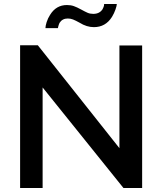

<svg xmlns="http://www.w3.org/2000/svg" viewBox="-20 -935 807 955"><path d="M537 -851Q548 -869 554.5 -888Q561 -907 561 -915H498L497 -906Q496 -901 490 -889Q475 -866 444 -866Q428 -866 415.5 -871.5Q403 -877 383 -888Q363 -899 347.5 -904.5Q332 -910 313 -910Q259 -910 229 -861Q218 -844 212 -825Q206 -806 206 -795H268L270 -804Q272 -812 276 -821Q290 -843 317 -843Q331 -843 343.5 -838Q356 -833 376 -822Q411 -800 447 -800Q505 -800 537 -851ZM687 0V-709H574V-198L168 -710H80V0H192V-500L594 0Z"/></svg>

Font: RT Raleway SemiBold
Style: Regular
Weight: 400
Designer: Matt McInerney, Pablo Impallari, Rodrigo Fuenzalida — Edited by Milan Moffatt in April 2016
Foundry: Matt McInerney, Pablo Impallari, Rodrigo Fuenzalida — Edited by Milan Moffatt in April 2016
Version: Version 3.001